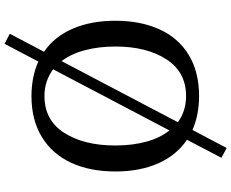

<svg xmlns="http://www.w3.org/2000/svg" viewBox="-106 -772 1014 842"><g transform="rotate(-90 401.0 -351.0)"><path d="M130 113 209 -38Q141 -84 105.5 -164.5Q70 -245 70 -352Q70 -463 108 -545.5Q146 -628 220.5 -674Q295 -720 401 -720Q484 -720 552 -690L630 -838L674 -815L595 -665Q662 -619 696.5 -538.5Q731 -458 731 -352Q731 -242 693.5 -159Q656 -76 581.5 -30.5Q507 15 401 15Q318 15 252 -14L173 136ZM618 -352Q618 -424 602 -485Q586 -546 554 -588L286 -78Q335 -42 401 -42Q506 -42 562 -128.5Q618 -215 618 -352ZM250 -115 518 -625Q467 -663 401 -663Q295 -663 239.5 -576.5Q184 -490 184 -352Q184 -278 200.5 -217Q217 -156 250 -115Z"/></g></svg>

Font: Andada Pro Medium
Style: Regular
Weight: 500
Designer: Carolina Giovagnoli
Foundry: Huerta Tipografica
Version: Version 3.005; ttfautohint (v1.8.4)